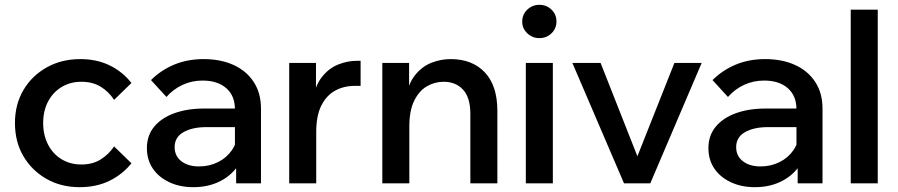

<svg xmlns="http://www.w3.org/2000/svg" viewBox="-20 -760 3722 796"><path d="M453 -153 525 -83Q488 -37 434 -10.5Q380 16 310 16Q233 16 172.5 -18.5Q112 -53 77 -112.5Q42 -172 42 -250Q42 -327 77 -386.5Q112 -446 173.5 -480.5Q235 -515 313 -515Q381 -515 434.5 -489Q488 -463 525 -416L453 -346Q431 -380 397.5 -400.5Q364 -421 317 -421Q271 -421 235 -399Q199 -377 179 -338.5Q159 -300 159 -250Q159 -200 179 -161Q199 -122 235 -100Q271 -78 317 -78Q364 -78 397.5 -99Q431 -120 453 -153Z M1062 0H959V-99L954 -120V-307Q954 -363 918 -394.5Q882 -426 820 -426Q775 -426 736.5 -408Q698 -390 670 -358L606 -428Q647 -469 702 -492Q757 -515 824 -515Q895 -515 948.5 -490.5Q1002 -466 1032 -420Q1062 -374 1062 -310ZM782 16Q725 16 681 -5Q637 -26 613 -62Q589 -98 589 -146Q589 -198 619 -234.5Q649 -271 702.5 -290.5Q756 -310 826 -310H966V-233H836Q777 -233 740.5 -212Q704 -191 704 -150Q704 -113 732 -91.5Q760 -70 805 -70Q848 -70 884 -88Q920 -106 941.5 -137.5Q963 -169 966 -210L1002 -193Q1002 -132 974 -84.5Q946 -37 896 -10.5Q846 16 782 16Z M1475 -508V-404H1451Q1405 -404 1369 -384Q1333 -364 1312 -322Q1291 -280 1291 -212V0H1179V-499H1290V-338H1275Q1285 -403 1314 -440Q1343 -477 1382 -492.5Q1421 -508 1460 -508Z M2042 0H1930V-288Q1930 -355 1900 -388Q1870 -421 1819 -421Q1782 -421 1749.5 -402Q1717 -383 1697 -342Q1677 -301 1677 -236V0H1565V-499H1676V-345H1661Q1671 -411 1700 -447.5Q1729 -484 1768 -499.5Q1807 -515 1848 -515Q1938 -515 1990 -460Q2042 -405 2042 -300Z M2272 0H2160V-499H2272ZM2216 -602Q2187 -602 2166 -622Q2145 -642 2145 -670Q2145 -700 2166 -720Q2187 -740 2216 -740Q2246 -740 2266.5 -720Q2287 -700 2287 -671Q2287 -642 2266.5 -622Q2246 -602 2216 -602Z M2676 0H2567L2353 -499H2470L2638 -73H2607L2776 -499H2889Z M3390 0H3287V-99L3282 -120V-307Q3282 -363 3246 -394.5Q3210 -426 3148 -426Q3103 -426 3064.5 -408Q3026 -390 2998 -358L2934 -428Q2975 -469 3030 -492Q3085 -515 3152 -515Q3223 -515 3276.5 -490.5Q3330 -466 3360 -420Q3390 -374 3390 -310ZM3110 16Q3053 16 3009 -5Q2965 -26 2941 -62Q2917 -98 2917 -146Q2917 -198 2947 -234.5Q2977 -271 3030.5 -290.5Q3084 -310 3154 -310H3294V-233H3164Q3105 -233 3068.5 -212Q3032 -191 3032 -150Q3032 -113 3060 -91.5Q3088 -70 3133 -70Q3176 -70 3212 -88Q3248 -106 3269.5 -137.5Q3291 -169 3294 -210L3330 -193Q3330 -132 3302 -84.5Q3274 -37 3224 -10.5Q3174 16 3110 16Z M3619 0H3507V-720H3619Z"/></svg>

Font: Wix Madefor Display SemiBold
Style: Regular
Weight: 600
Designer: Dalton Maag Ltd
Foundry: Dalton Maag Ltd
Version: Version 3.100